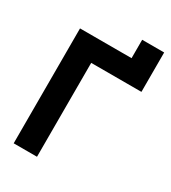

<svg xmlns="http://www.w3.org/2000/svg" viewBox="-196 -912 902 1013"><g transform="rotate(30 255.0 -406.0)"><path d="M52 0V-700H366V-812H500V-572H194V0Z"/></g></svg>

Font: Tektur SemiBold
Style: Regular
Weight: 600
Designer: Adam Jagosz
Foundry: Adam Jagosz
Version: Version 1.005;gftools[0.9.30]